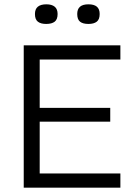

<svg xmlns="http://www.w3.org/2000/svg" viewBox="-20 -870 617 890"><path d="M90 0V-660H164V0ZM120 0V-66H538V0ZM120 -306V-370H491V-306ZM120 -594V-660H538V-594ZM390 -759Q364 -759 351 -769.5Q338 -780 338 -805Q338 -828 351 -839Q364 -850 390 -850Q416 -850 429 -839Q442 -828 442 -805Q442 -780 428.5 -769.5Q415 -759 390 -759ZM194 -759Q169 -759 155.5 -769.5Q142 -780 142 -805Q142 -828 155.5 -839Q169 -850 195 -850Q220 -850 233.5 -839Q247 -828 247 -805Q247 -780 233.5 -769.5Q220 -759 194 -759Z"/></svg>

Font: Bricolage Grotesque 96pt ExtraBold Light
Style: Regular
Weight: 300
Version: Version 1.001;gftools[0.9.33.dev8+g029e19f]